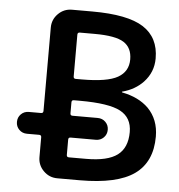

<svg xmlns="http://www.w3.org/2000/svg" viewBox="-52 -804 776 831"><g transform="rotate(5 335.5 -388.0)"><path d="M259.8 -466.8Q259.8 -457 269.5 -457H295.9Q406.2 -457 451.7 -482.9Q497.1 -508.8 497.1 -561.5Q497.1 -612.3 460.9 -635.3Q424.8 -658.2 335 -658.2H269.5Q259.8 -658.2 259.8 -648.4ZM522.5 -248Q522.5 -310.5 472.2 -337.4Q421.9 -364.3 295.9 -364.3H269.5Q259.8 -364.3 259.8 -354.5V-306.6Q259.8 -296.9 269.5 -296.9H378.9Q399.4 -296.9 413.1 -283.2Q426.8 -269.5 426.8 -249.5Q426.8 -229.5 413.1 -215.8Q399.4 -202.1 378.9 -202.1H269.5Q259.8 -202.1 259.8 -192.4V-126Q259.8 -116.2 269.5 -116.2H344.7Q437.5 -116.2 480 -147.9Q522.5 -179.7 522.5 -248ZM132.8 -296.9Q142.6 -296.9 142.6 -306.6V-668.9Q142.6 -704.1 167.5 -729Q192.4 -753.9 227.5 -753.9H315.4Q469.7 -753.9 538.1 -710Q606.4 -666 606.4 -575.2Q606.4 -515.6 565.4 -471.7Q530.3 -434.6 475.6 -419.9Q473.6 -419.9 473.6 -418.5Q473.6 -417 475.6 -416Q546.9 -402.3 589.8 -360.4Q636.7 -312.5 636.7 -238.3Q636.7 -127.9 562 -74.7Q487.3 -21.5 325.2 -21.5H227.5Q192.4 -21.5 167.5 -46.4Q142.6 -71.3 142.6 -106.4V-192.4Q142.6 -202.1 132.8 -202.1H80.1Q59.6 -202.1 45.9 -215.8Q32.2 -229.5 32.2 -249.5Q32.2 -269.5 45.9 -283.2Q59.6 -296.9 80.1 -296.9Z"/></g></svg>

Font: Gen Jyuu GothicX Medium
Style: Regular
Weight: 500
Designer: Ryoko NISHIZUKA (kana &amp; ideographs); Paul D. Hunt (Latin, Greek &amp; Cyrillic); Wenlong ZHANG (bopomofo); Sandoll C
Version: Version 1.058.20140828